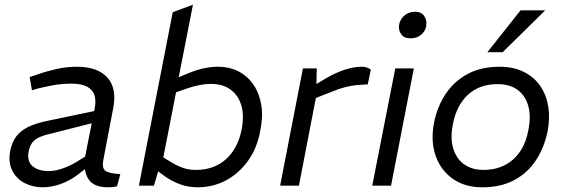

<svg xmlns="http://www.w3.org/2000/svg" viewBox="-20 -790 2403 817"><path d="M478 3Q468 5 458.5 6Q449 7 441 7Q384 7 361.5 -21Q339 -49 341 -91L339 -107L383 -330Q393 -381 368.5 -407.5Q344 -434 284 -434Q243 -434 207.5 -427.5Q172 -421 144 -414L116 -406L106 -462L136 -472Q175 -486 218.5 -496Q262 -506 308 -506Q351 -506 383.5 -494.5Q416 -483 436.5 -460.5Q457 -438 463.5 -405.5Q470 -373 462 -331L420 -111Q413 -76 427.5 -64Q442 -52 492 -49ZM162 7Q119 7 84 -11.5Q49 -30 31.5 -65.5Q14 -101 24 -150Q31 -184 48 -208Q65 -232 98.5 -249Q132 -266 188 -277L403 -322L392 -271L191 -220Q160 -213 141.5 -203Q123 -193 114.5 -179Q106 -165 102 -146Q94 -103 119 -82.5Q144 -62 188 -62Q213 -62 244.5 -72.5Q276 -83 309 -103L365 -138L370 -92L314 -49Q278 -21 238 -7Q198 7 162 7Z M821 7Q783 7 750 -4.5Q717 -16 687 -36L643 -68L667 -125L715 -96Q741 -81 764 -74Q787 -67 813 -67Q891 -67 941.5 -112.5Q992 -158 1008 -238Q1020 -300 1006.5 -343Q993 -386 960 -409.5Q927 -433 877 -433Q854 -433 828.5 -428Q803 -423 774 -413L729 -397L670 -95L659 -81L635 0H571L715 -738L801 -770L734 -428L712 -450L776 -476Q813 -492 845.5 -499Q878 -506 906 -506Q957 -506 995.5 -486Q1034 -466 1059 -429Q1084 -392 1092 -342Q1100 -292 1087 -232Q1074 -160 1036 -106.5Q998 -53 942.5 -23Q887 7 821 7Z M1172 0 1269 -499H1328L1326 -415L1307 -421L1371 -459Q1407 -480 1446 -493Q1485 -506 1519 -506Q1541 -506 1558 -494L1545 -431Q1522 -430 1499 -428Q1476 -426 1450 -419.5Q1424 -413 1390 -399L1324 -373L1252 0Z M1564 0 1662 -499H1741L1644 0ZM1727 -627Q1699 -627 1687 -644.5Q1675 -662 1678 -683Q1680 -697 1688.5 -710Q1697 -723 1712 -731.5Q1727 -740 1746 -740Q1773 -740 1785 -722Q1797 -704 1794 -683Q1793 -669 1784.5 -656Q1776 -643 1761.5 -635Q1747 -627 1727 -627Z M2032 7Q1957 7 1905.5 -30Q1854 -67 1833 -129.5Q1812 -192 1827 -268Q1840 -335 1875.5 -389Q1911 -443 1968.5 -474.5Q2026 -506 2106 -506Q2165 -506 2209 -484Q2253 -462 2279 -424Q2305 -386 2313 -336.5Q2321 -287 2310 -231Q2296 -162 2260.5 -108Q2225 -54 2168 -23.5Q2111 7 2032 7ZM2037 -67Q2113 -67 2163 -111Q2213 -155 2228 -235Q2240 -293 2228.5 -337Q2217 -381 2184 -406.5Q2151 -432 2097 -432Q2020 -432 1971 -386.5Q1922 -341 1907 -261Q1895 -201 1909 -157Q1923 -113 1956 -90Q1989 -67 2037 -67ZM2054 -568 2195 -746H2300L2119 -568Z"/></svg>

Font: REM Light
Style: Italic
Weight: 300
Italic angle: -11°
Designer: Octavio Pardo
Foundry: Ashler Design
Version: Version 1.005;gftools[0.9.28]